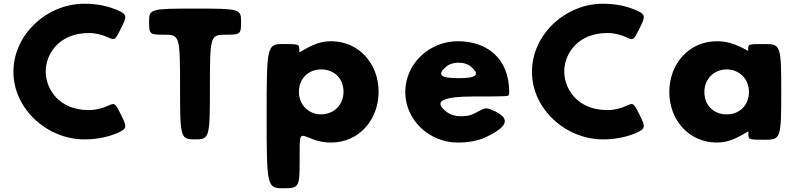

<svg xmlns="http://www.w3.org/2000/svg" viewBox="-20 -749 4280 1029"><path d="M456 -159C296 -159 225 -272 225 -366C225 -459 296 -572 456 -572C497 -572 532 -561 556 -550C595 -533 595 -530 628 -596C661 -662 664 -672 604 -697C565 -713 508 -729 432 -729C233 -729 52 -566 52 -364C52 -164 234 -2 432 -2C508 -2 565 -18 604 -34C664 -59 661 -69 628 -135C595 -201 595 -198 556 -181C532 -170 497 -159 456 -159Z M862 -563C943 -563 945 -555 945 -282C945 -10 947 -2 1025 -2C1103 -2 1105 -10 1105 -282C1105 -555 1107 -563 1188 -563C1269 -563 1272 -565 1272 -633C1272 -701 1265 -703 1025 -703C785 -703 779 -701 779 -633C779 -565 781 -563 862 -563Z M2009 -257C2009 -407 1904 -528 1754 -528C1719 -528 1686 -520 1657 -507C1578 -471 1584 -456 1584 -484C1584 -512 1581 -513 1496 -513C1411 -513 1409 -502 1409 -127C1409 249 1411 260 1497 260C1583 260 1586 256 1586 106C1586 -45 1580 -32 1659 -2C1688 9 1719 15 1754 15C1904 15 2009 -107 2009 -257ZM1821 -257C1821 -186 1768 -136 1701 -136C1635 -136 1582 -186 1582 -257C1582 -327 1632 -377 1701 -377C1773 -377 1821 -327 1821 -257Z M2708 -244C2709 -248 2709 -253 2709 -256C2709 -436 2590 -528 2434 -528C2279 -528 2152 -406 2152 -256C2152 -107 2279 15 2434 15C2491 15 2543 6 2588 -16C2721 -79 2698 -120 2636 -151C2573 -182 2579 -167 2514 -137C2496 -129 2475 -126 2447 -126C2424 -126 2396 -133 2374 -149C2303 -203 2341 -232 2522 -232C2702 -232 2708 -232 2708 -244ZM2368 -389C2384 -404 2408 -413 2439 -413C2465 -413 2487 -406 2504 -392C2555 -348 2533 -330 2438 -330C2343 -330 2321 -347 2368 -389Z M3235 -159C3075 -159 3004 -272 3004 -366C3004 -459 3075 -572 3235 -572C3276 -572 3311 -561 3335 -550C3374 -533 3374 -530 3407 -596C3440 -662 3443 -672 3383 -697C3344 -713 3287 -729 3211 -729C3012 -729 2831 -566 2831 -364C2831 -164 3013 -2 3211 -2C3287 -2 3344 -18 3383 -34C3443 -59 3440 -69 3407 -135C3374 -201 3374 -198 3335 -181C3311 -170 3276 -159 3235 -159Z M3567 -256C3567 -106 3672 15 3822 15C3857 15 3889 7 3918 -6C3997 -42 3991 -57 3991 -29C3991 -1 3994 0 4079 0C4164 0 4167 -7 4167 -257C4167 -506 4164 -513 4078 -513C3992 -513 3990 -512 3990 -489C3990 -465 3995 -481 3916 -511C3888 -522 3856 -528 3822 -528C3672 -528 3567 -406 3567 -256ZM3755 -256C3755 -327 3808 -377 3875 -377C3941 -377 3994 -327 3994 -256C3994 -186 3944 -136 3875 -136C3803 -136 3755 -186 3755 -256Z"/></svg>

Font: Hussar Print
Style: Bold
Weight: 700
Foundry: Cannot Into Space Fonts
Version: Version 2.00